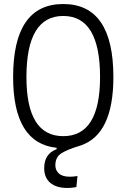

<svg xmlns="http://www.w3.org/2000/svg" viewBox="-20 -723 626 950"><path d="M313 207Q258.3 207 228.5 181.4Q198.7 155.8 198.7 108.9Q198.7 38.1 260.3 15.1V8.3Q44.9 -14.2 44.9 -341.8Q44.9 -703.1 293 -703.1Q541 -703.1 541 -341.8Q541 -57.1 378.4 -2.9Q377 -2.4 376 -2.4Q372.6 -1 369.6 0Q318.4 15.1 286.1 33.9Q253.9 52.7 253.9 95.2Q253.9 119.6 271.5 135.5Q289.1 151.4 325.7 151.4Q343.3 151.4 363.3 147.9L357.9 202.6Q346.2 205.1 334.5 206.1Q322.8 207 313 207ZM293 -49.3Q475.1 -49.3 475.1 -341.8Q475.1 -644 293 -644Q110.8 -644 110.8 -341.8Q110.8 -49.3 293 -49.3Z"/></svg>

Font: CaskaydiaMono NF Light
Style: Regular
Weight: 300
Designer: Aaron Bell
Foundry: Saja Typeworks
Version: Version 2111.001; ttfautohint (v1.8.4);Nerd Fonts 3.1.1